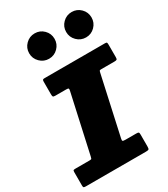

<svg xmlns="http://www.w3.org/2000/svg" viewBox="-266 -1148 1104 1259"><g transform="rotate(-30 286.5 -518.5)"><path d="M-20 -16.5V-119.5Q-20 -131 -15.8 -133Q-11.5 -135 0 -135H104Q118.5 -135 120.5 -138.8Q122.5 -142.5 125 -153.5L222.5 -594.5Q225.5 -607.5 222.8 -611.2Q220 -615 205 -615H124Q109.5 -615 106.2 -619.2Q103 -623.5 103 -638.5V-732Q103 -743.5 106.2 -746.8Q109.5 -750 120 -750H577Q588.5 -750 590.8 -745.8Q593 -741.5 593 -729.5V-636.5Q593 -622.5 589 -618.8Q585 -615 571 -615H473Q460.5 -615 458.5 -612.8Q456.5 -610.5 454 -600.5L356.5 -157.5Q353 -142.5 356.5 -138.8Q360 -135 379 -135H458Q472 -135 476 -132Q480 -129 480 -115.5V-25.5Q480 -8.5 475.8 -4.2Q471.5 0 455 0H0Q-11.5 0 -15.8 -2.5Q-20 -5 -20 -16.5ZM489.5 -845Q450 -845 421.8 -873.2Q393.5 -901.5 393.5 -941Q393.5 -981 421.8 -1009Q450 -1037 489.5 -1037Q529.5 -1037 557.5 -1009Q585.5 -981 585.5 -941Q585.5 -901.5 557.5 -873.2Q529.5 -845 489.5 -845ZM209.5 -845Q170 -845 141.8 -873.2Q113.5 -901.5 113.5 -941Q113.5 -981 141.8 -1009Q170 -1037 209.5 -1037Q249.5 -1037 277.5 -1009Q305.5 -981 305.5 -941Q305.5 -901.5 277.5 -873.2Q249.5 -845 209.5 -845Z"/></g></svg>

Font: Besley* Fatface
Style: Italic
Weight: 900
Italic angle: -13°
Designer: Owen Earl
Foundry: indestructible type*
Version: Version 3.000; ttfautohint (v1.8.3)